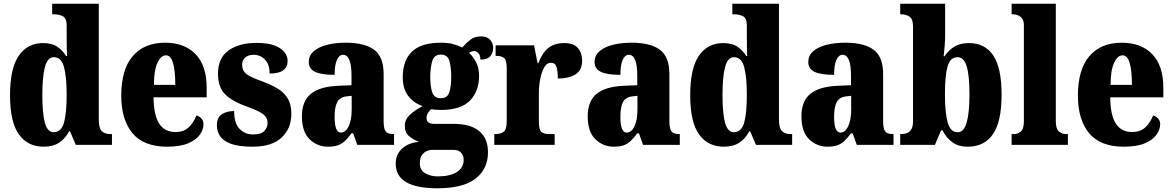

<svg xmlns="http://www.w3.org/2000/svg" viewBox="-20 -780 6318 1034"><path d="M215 10Q129 10 81.5 -56.5Q34 -123 34 -267Q34 -412 81 -480Q128 -548 212 -548Q260 -548 289 -528Q318 -508 336 -478H341Q340 -500 339.5 -530.5Q339 -561 339 -590V-642Q339 -682 318.5 -692.5Q298 -703 269 -703H261V-760H512V-137Q512 -91 527.5 -74.5Q543 -58 575 -58H583V0H388L357 -73H352Q332 -34 299 -12Q266 10 215 10ZM269 -68Q310 -68 324.5 -119Q339 -170 339 -269Q339 -367 324.5 -419.5Q310 -472 270 -472Q236 -472 222 -419.5Q208 -367 208 -268Q208 -168 222 -118Q236 -68 269 -68Z M880 10Q754 10 693.5 -62.5Q633 -135 633 -265Q633 -406 695 -478Q757 -550 869 -550Q973 -550 1033 -488.5Q1093 -427 1093 -308V-256H807Q808 -159 837.5 -114Q867 -69 924 -69Q970 -69 996.5 -94.5Q1023 -120 1038 -158Q1054 -154 1065 -141.5Q1076 -129 1076 -111Q1076 -83 1056.5 -55Q1037 -27 994 -8.5Q951 10 880 10ZM924 -323Q924 -398 912 -440Q900 -482 874 -482Q846 -482 827.5 -441Q809 -400 809 -323Z M1341 10Q1266 10 1224 -5.5Q1182 -21 1165 -47Q1148 -73 1148 -106Q1148 -148 1175 -165Q1202 -182 1241 -182Q1241 -116 1270 -86Q1299 -56 1343 -56Q1386 -56 1403.5 -74.5Q1421 -93 1421 -118Q1421 -148 1395 -166.5Q1369 -185 1315 -204Q1234 -232 1194 -270.5Q1154 -309 1154 -383Q1154 -468 1211 -508.5Q1268 -549 1361 -549Q1422 -549 1458.5 -535Q1495 -521 1512 -499Q1529 -477 1529 -453Q1529 -419 1505.5 -401.5Q1482 -384 1432 -384Q1432 -433 1407 -459Q1382 -485 1346 -485Q1319 -485 1301.5 -471Q1284 -457 1284 -431Q1284 -400 1305.5 -382.5Q1327 -365 1389 -343Q1436 -326 1472 -305Q1508 -284 1528.5 -251.5Q1549 -219 1549 -168Q1549 -88 1496.5 -39Q1444 10 1341 10Z M1746 10Q1689 10 1647.5 -30Q1606 -70 1606 -154Q1606 -236 1654.5 -275Q1703 -314 1801 -318L1873 -321V-374Q1873 -485 1827 -485Q1807 -485 1794.5 -457.5Q1782 -430 1782 -377Q1711 -377 1677 -393Q1643 -409 1643 -446Q1643 -482 1670.5 -505Q1698 -528 1743 -539Q1788 -550 1842 -550Q1944 -550 1995 -512Q2046 -474 2046 -381V-128Q2046 -87 2057 -72.5Q2068 -58 2098 -58H2102V0H1904L1882 -62H1873Q1853 -35 1836 -19.5Q1819 -4 1798 3Q1777 10 1746 10ZM1816 -66Q1842 -66 1858 -100.5Q1874 -135 1874 -191V-264L1847 -261Q1810 -257 1796 -230Q1782 -203 1782 -151Q1782 -66 1816 -66Z M2335 234Q2111 234 2111 101Q2111 52 2145 20.5Q2179 -11 2237 -16Q2209 -26 2184.5 -45.5Q2160 -65 2160 -102Q2160 -136 2186.5 -161Q2213 -186 2256 -209Q2211 -223 2180 -261.5Q2149 -300 2149 -365Q2149 -454 2198.5 -502Q2248 -550 2355 -550Q2391 -550 2417 -543.5Q2443 -537 2469 -524Q2491 -549 2513.5 -566.5Q2536 -584 2572 -584Q2603 -584 2619.5 -565.5Q2636 -547 2636 -523Q2636 -497 2621 -478Q2606 -459 2567 -459Q2567 -484 2555.5 -494.5Q2544 -505 2535 -505Q2525 -505 2518 -501.5Q2511 -498 2506 -496Q2528 -475 2544 -445Q2560 -415 2560 -370Q2560 -289 2511 -238.5Q2462 -188 2355 -188Q2346 -188 2329 -189Q2312 -190 2304 -192Q2295 -188 2286 -174Q2277 -160 2277 -144Q2277 -127 2288.5 -120Q2300 -113 2315 -113H2421Q2515 -113 2561.5 -73.5Q2608 -34 2608 40Q2608 130 2541 182Q2474 234 2335 234ZM2353 -251Q2390 -251 2400 -283.5Q2410 -316 2410 -365Q2410 -416 2400.5 -451Q2391 -486 2354 -486Q2318 -486 2307.5 -450Q2297 -414 2297 -364Q2297 -316 2307.5 -283.5Q2318 -251 2353 -251ZM2338 170Q2403 170 2440 146.5Q2477 123 2477 81Q2477 58 2463.5 42.5Q2450 27 2420 27H2306Q2293 27 2278 33.5Q2263 40 2252 56Q2241 72 2241 100Q2241 136 2270 153Q2299 170 2338 170Z M2642 0V-58H2646Q2676 -58 2692.5 -70Q2709 -82 2709 -130V-411Q2709 -455 2695.5 -467Q2682 -479 2653 -479H2649V-536H2856L2875 -440H2879Q2901 -497 2934 -522.5Q2967 -548 3019 -548Q3070 -548 3092.5 -521Q3115 -494 3115 -454Q3115 -402 3079 -379.5Q3043 -357 2984 -357Q2984 -398 2977 -420Q2970 -442 2946 -442Q2925 -442 2911 -417.5Q2897 -393 2889.5 -355.5Q2882 -318 2882 -277V-125Q2882 -80 2896.5 -69Q2911 -58 2935 -58H2967V0Z M3285 10Q3228 10 3186.5 -30Q3145 -70 3145 -154Q3145 -236 3193.5 -275Q3242 -314 3340 -318L3412 -321V-374Q3412 -485 3366 -485Q3346 -485 3333.5 -457.5Q3321 -430 3321 -377Q3250 -377 3216 -393Q3182 -409 3182 -446Q3182 -482 3209.5 -505Q3237 -528 3282 -539Q3327 -550 3381 -550Q3483 -550 3534 -512Q3585 -474 3585 -381V-128Q3585 -87 3596 -72.5Q3607 -58 3637 -58H3641V0H3443L3421 -62H3412Q3392 -35 3375 -19.5Q3358 -4 3337 3Q3316 10 3285 10ZM3355 -66Q3381 -66 3397 -100.5Q3413 -135 3413 -191V-264L3386 -261Q3349 -257 3335 -230Q3321 -203 3321 -151Q3321 -66 3355 -66Z M3878 10Q3792 10 3744.5 -56.5Q3697 -123 3697 -267Q3697 -412 3744 -480Q3791 -548 3875 -548Q3923 -548 3952 -528Q3981 -508 3999 -478H4004Q4003 -500 4002.5 -530.5Q4002 -561 4002 -590V-642Q4002 -682 3981.5 -692.5Q3961 -703 3932 -703H3924V-760H4175V-137Q4175 -91 4190.5 -74.5Q4206 -58 4238 -58H4246V0H4051L4020 -73H4015Q3995 -34 3962 -12Q3929 10 3878 10ZM3932 -68Q3973 -68 3987.5 -119Q4002 -170 4002 -269Q4002 -367 3987.5 -419.5Q3973 -472 3933 -472Q3899 -472 3885 -419.5Q3871 -367 3871 -268Q3871 -168 3885 -118Q3899 -68 3932 -68Z M4436 10Q4379 10 4337.5 -30Q4296 -70 4296 -154Q4296 -236 4344.5 -275Q4393 -314 4491 -318L4563 -321V-374Q4563 -485 4517 -485Q4497 -485 4484.5 -457.5Q4472 -430 4472 -377Q4401 -377 4367 -393Q4333 -409 4333 -446Q4333 -482 4360.5 -505Q4388 -528 4433 -539Q4478 -550 4532 -550Q4634 -550 4685 -512Q4736 -474 4736 -381V-128Q4736 -87 4747 -72.5Q4758 -58 4788 -58H4792V0H4594L4572 -62H4563Q4543 -35 4526 -19.5Q4509 -4 4488 3Q4467 10 4436 10ZM4506 -66Q4532 -66 4548 -100.5Q4564 -135 4564 -191V-264L4537 -261Q4500 -257 4486 -230Q4472 -203 4472 -151Q4472 -66 4506 -66Z M5192 10Q5141 10 5108 -14.5Q5075 -39 5056 -78H5048L5015 0H4828V-58H4833Q4848 -58 4862.5 -62.5Q4877 -67 4887 -82Q4897 -97 4897 -127V-637Q4897 -678 4878 -690.5Q4859 -703 4831 -703H4828V-760H5070V-595Q5070 -567 5067.5 -533.5Q5065 -500 5062 -477H5067Q5086 -507 5117.5 -527.5Q5149 -548 5199 -548Q5284 -548 5329 -481.5Q5374 -415 5374 -270Q5374 -125 5327.5 -57.5Q5281 10 5192 10ZM5138 -68Q5171 -68 5186 -120.5Q5201 -173 5201 -272Q5201 -373 5186 -422.5Q5171 -472 5137 -472Q5097 -472 5083 -422Q5069 -372 5069 -271Q5069 -173 5083.5 -120.5Q5098 -68 5138 -68Z M5428 0V-58H5439Q5463 -58 5478.5 -72.5Q5494 -87 5494 -128V-644Q5494 -670 5483 -682.5Q5472 -695 5458.5 -699Q5445 -703 5439 -703H5428V-760H5666V-128Q5666 -87 5682 -72.5Q5698 -58 5722 -58H5731V0Z M6032 10Q5906 10 5845.5 -62.5Q5785 -135 5785 -265Q5785 -406 5847 -478Q5909 -550 6021 -550Q6125 -550 6185 -488.5Q6245 -427 6245 -308V-256H5959Q5960 -159 5989.5 -114Q6019 -69 6076 -69Q6122 -69 6148.5 -94.5Q6175 -120 6190 -158Q6206 -154 6217 -141.5Q6228 -129 6228 -111Q6228 -83 6208.5 -55Q6189 -27 6146 -8.5Q6103 10 6032 10ZM6076 -323Q6076 -398 6064 -440Q6052 -482 6026 -482Q5998 -482 5979.5 -441Q5961 -400 5961 -323Z"/></svg>

Font: Noto Serif Hebrew Condensed Black
Style: Regular
Weight: 900
Width: 3
Designer: Monotype Design Team
Foundry: Monotype Imaging Inc.
Version: Version 2.004; ttfautohint (v1.8.4.7-5d5b)